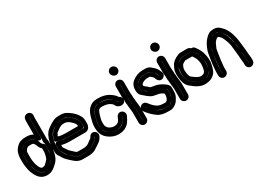

<svg xmlns="http://www.w3.org/2000/svg" viewBox="-40 -1377 2829 2109"><g transform="rotate(-30 1374.5 -322.0)"><path d="M162 -448H182C217 -448 239 -436 255 -410L263 -398C263 -398 309 -369 309 -412V-632C309 -639 309 -647 310 -654L311 -665H312L311 -654C310 -647 310 -639 310 -632V-382L308 -357C307 -350 311 -343 314 -339V-338V-259C314 -244 313 -232 311 -225C300 -185 293 -149 268 -124C233 -89 207 -73 198 -71C164 -64 154 -61 129 -73C107 -84 86 -109 69 -156C62 -174 59 -185 56 -208C54 -225 49 -249 49 -267V-326C49 -389 87 -448 162 -448ZM360 -379V-381V-632C360 -638 360 -644 361 -650L362 -661C363 -674 359 -687 350 -697C321 -730 265 -712 261 -669L260 -658C259 -649 259 -641 259 -632V-477C237 -491 211 -498 182 -498H162C129 -498 92 -490 68 -471C33 -443 11 -410 5 -372C2 -353 -1 -345 -1 -326V-267C-1 -256 0 -244 2 -232C7 -196 12 -167 23 -138C42 -87 69 -48 107 -29C136 -15 173 -11 210 -22C237 -30 267 -51 304 -88C330 -114 346 -150 354 -191C357 -210 364 -233 364 -259V-338C364 -346 364 -351 359 -361ZM170 -66 195 -71C213 -74 221 -80 230 -89C253 -112 283 -134 292 -163C299 -185 302 -186 305 -204C307 -218 313 -240 313 -259V-315C313 -325 306 -335 298 -338C289 -342 279 -352 272 -379C269 -390 268 -389 257 -407C241 -434 213 -447 182 -447H162C138 -447 115 -441 99 -429C69 -406 50 -378 50 -326V-270C50 -247 54 -209 60 -189C75 -138 100 -66 164 -66H166ZM163 -116C130 -117 115 -180 108 -203C104 -217 100 -254 100 -270V-326C100 -342 101 -352 102 -354C109 -368 116 -380 129 -389C134 -393 141 -397 162 -397H182C200 -397 208 -391 214 -381C219 -372 223 -367 225 -363C232 -339 243 -316 263 -301V-259C263 -239 257 -225 255 -211C253 -199 249 -194 244 -177C241 -169 205 -132 190 -121H189Z M413 -258V-194C413 -177 421 -172 427 -163C444 -139 459 -108 480 -90C494 -78 509 -66 521 -54C539 -36 561 -24 586 -24H673H677C701 -27 720 -33 735 -42C761 -58 775 -70 800 -86C812 -94 820 -105 826 -119C827 -122 829 -123 830 -124V-123C830 -123 830 -122 829 -121C822 -106 811 -91 795 -81C754 -56 730 -23 657 -23H586C562 -23 542 -32 522 -52L520 -53C481 -86 457 -111 449 -124C441 -136 431 -156 422 -167C415 -176 412 -184 412 -194V-267C412 -285 416 -295 418 -309C423 -342 442 -389 467 -407C488 -422 497 -431 519 -443C545 -458 565 -465 571 -466C583 -468 592 -469 598 -469H617C640 -469 655 -466 664 -461C701 -442 744 -404 755 -384C765 -366 777 -355 777 -326V-294C777 -281 775 -264 761 -264H569C562 -264 556 -265 550 -265C516 -265 487 -270 461 -280C461 -280 447 -285 446 -285C428 -285 413 -273 413 -258ZM569 -214H761C802 -214 828 -252 827 -295V-326C827 -352 820 -376 806 -396C803 -400 801 -404 798 -409C778 -442 732 -481 687 -505C668 -515 644 -519 617 -519H598C553 -519 535 -509 495 -487C471 -474 459 -463 437 -447C403 -421 377 -365 369 -316C367 -301 362 -286 362 -267V-194C362 -172 370 -152 384 -135C386 -133 389 -128 393 -120C417 -77 435 -63 487 -16C515 9 548 27 586 27H657C695 27 727 21 753 6C770 -4 786 -14 798 -23C809 -31 816 -36 820 -38C845 -52 864 -77 875 -101C888 -132 871 -161 849 -170C819 -183 793 -164 781 -139C778 -133 781 -134 772 -128C762 -122 755 -117 749 -112C724 -93 715 -81 671 -74H586C577 -74 568 -77 556 -89C531 -114 506 -130 487 -162C479 -175 470 -186 463 -198V-227C495 -218 530 -214 569 -214ZM445 -286C449 -286 454 -285 461 -281C474 -275 488 -271 503 -270C526 -268 545 -265 569 -265H751C766 -265 776 -279 776 -290V-326C776 -339 773 -353 766 -364C756 -380 751 -389 738 -403C699 -444 660 -468 617 -468H598C561 -468 525 -451 490 -422C487 -420 481 -415 473 -409C447 -391 428 -347 421 -317C420 -314 412 -286 445 -286ZM477 -329C481 -338 488 -348 492 -359C495 -367 517 -380 522 -384C551 -408 577 -418 598 -418H617C639 -418 668 -404 702 -368C708 -362 711 -358 712 -356C716 -349 726 -340 726 -326V-315H569C546 -315 529 -318 507 -320C494 -321 487 -325 477 -329Z M1203 -166V-165L1182 -123C1180 -118 1174 -112 1170 -106C1150 -78 1119 -63 1069 -63C1038 -63 1008 -73 977 -96C954 -113 941 -131 935 -154C952 -106 1005 -64 1067 -64C1126 -64 1160 -87 1182 -125C1187 -134 1202 -169 1203 -166ZM1178 -391C1144 -411 1101 -419 1049 -419C1016 -419 984 -398 971 -374C959 -352 950 -332 946 -314C937 -277 928 -254 928 -204C928 -192 929 -181 931 -170C928 -183 927 -197 927 -212C927 -255 937 -282 945 -313C961 -378 990 -408 1029 -418C1034 -419 1049 -420 1072 -420C1136 -420 1182 -396 1212 -367C1227 -353 1228 -347 1237 -334C1242 -327 1248 -326 1256 -323C1238 -323 1233 -337 1228 -347C1219 -365 1198 -379 1178 -391ZM1166 -340C1189 -323 1184 -319 1198 -299C1221 -266 1296 -258 1306 -312C1311 -336 1297 -360 1274 -369C1273 -370 1271 -374 1270 -376C1253 -403 1225 -421 1199 -438C1172 -456 1118 -470 1072 -470C1047 -470 1030 -469 1017 -466C954 -450 915 -399 897 -324C889 -290 877 -257 877 -212C877 -137 899 -91 947 -56C985 -28 1026 -13 1069 -13C1129 -13 1177 -33 1210 -76C1225 -96 1237 -119 1248 -143C1263 -174 1244 -204 1222 -213C1192 -226 1165 -207 1156 -187C1137 -144 1129 -114 1067 -114C1054 -114 1038 -118 1021 -127C1004 -136 995 -146 990 -155C990 -156 989 -158 988 -159C981 -168 978 -185 978 -204C978 -229 980 -247 983 -257C994 -294 996 -314 1015 -350C1018 -355 1022 -359 1030 -363C1041 -368 1049 -369 1049 -369C1104 -369 1140 -360 1166 -340Z M1373 -13H1372V-149V-152L1369 -181C1368 -186 1368 -191 1367 -197L1365 -215C1364 -221 1363 -227 1362 -234C1361 -241 1363 -247 1362 -253L1358 -278V-305V-307L1354 -360V-483V-484C1354 -483 1355 -483 1355 -483V-359C1355 -352 1355 -344 1356 -336L1359 -304V-279C1359 -269 1363 -252 1363 -251V-237C1363 -227 1365 -216 1370 -179L1373 -148ZM1354 -534C1327 -534 1304 -511 1304 -483V-359V-357L1308 -304V-276V-272L1312 -248C1311 -236 1314 -220 1315 -209L1317 -191C1318 -185 1318 -181 1319 -175L1322 -148V-13C1322 14 1346 37 1373 37C1400 37 1423 14 1423 -13V-149V-151L1420 -185C1417 -216 1414 -233 1413 -239V-251C1413 -260 1412 -267 1409 -281V-305V-307L1406 -340C1405 -347 1405 -353 1405 -359V-483C1405 -511 1381 -534 1354 -534ZM1370 -642V-641L1366 -645H1367C1368 -645 1370 -643 1370 -642ZM1316 -645C1316 -617 1341 -591 1370 -591C1398 -591 1420 -615 1420 -642C1420 -670 1395 -695 1367 -695C1339 -695 1316 -673 1316 -645Z M1494 -96C1500 -90 1506 -84 1515 -74C1508 -81 1501 -88 1494 -96ZM1581 -260C1567 -271 1550 -288 1539 -296C1520 -309 1518 -320 1518 -345C1518 -373 1527 -391 1545 -405C1577 -430 1611 -442 1645 -442H1682C1699 -442 1706 -436 1708 -435C1716 -428 1723 -422 1729 -417C1748 -401 1760 -387 1764 -376L1775 -349C1775 -348 1775 -348 1774 -348L1772 -352C1762 -378 1755 -394 1735 -411C1725 -419 1718 -426 1714 -429C1701 -441 1686 -441 1672 -441H1642H1640C1596 -437 1558 -420 1531 -390C1521 -379 1519 -361 1519 -346C1519 -333 1517 -322 1527 -309C1539 -292 1554 -288 1571 -271C1576 -266 1577 -263 1581 -260ZM1614 -240C1617 -239 1620 -239 1623 -238C1619 -239 1616 -239 1614 -240ZM1725 -211C1712 -217 1698 -223 1684 -226C1696 -224 1710 -219 1725 -211ZM1491 -100C1485 -107 1477 -116 1472 -123C1471 -124 1471 -124 1471 -125C1472 -125 1473 -124 1475 -121C1481 -113 1487 -106 1491 -100ZM1544 -48C1581 -20 1621 -9 1670 -9H1698C1716 -9 1718 -16 1727 -22C1736 -28 1744 -33 1750 -42C1762 -60 1769 -67 1772 -80C1777 -101 1780 -118 1780 -134C1780 -154 1781 -168 1772 -177C1763 -186 1751 -195 1740 -202C1745 -199 1752 -195 1757 -191C1773 -179 1779 -171 1780 -169C1781 -158 1781 -152 1781 -145C1781 -113 1778 -93 1775 -86C1771 -77 1763 -58 1748 -38C1737 -24 1715 -8 1698 -8H1670C1602 -8 1576 -23 1544 -48ZM1656 -60C1621 -60 1591 -71 1564 -95C1553 -105 1537 -121 1530 -130C1517 -146 1504 -170 1478 -174C1436 -180 1403 -131 1431 -94C1462 -52 1499 -15 1543 14C1574 35 1619 42 1670 42H1698C1713 42 1727 37 1742 29C1758 21 1774 9 1787 -6C1788 -7 1788 -8 1789 -9C1820 -56 1831 -71 1831 -145C1831 -154 1831 -163 1830 -174C1828 -199 1809 -214 1787 -231C1761 -249 1725 -269 1693 -275C1668 -279 1648 -283 1634 -286C1621 -289 1616 -298 1606 -307C1591 -320 1581 -327 1569 -337V-346C1569 -352 1569 -356 1570 -358C1587 -376 1609 -388 1643 -391H1672C1677 -391 1680 -391 1682 -390C1686 -386 1694 -380 1703 -372C1719 -359 1719 -352 1726 -334C1734 -313 1761 -287 1795 -303C1813 -311 1835 -336 1823 -364L1810 -395C1801 -417 1784 -437 1761 -456C1756 -460 1749 -466 1741 -473C1727 -485 1705 -492 1683 -492H1645C1599 -492 1555 -476 1515 -445C1484 -421 1468 -386 1468 -345C1468 -300 1480 -276 1510 -255C1514 -253 1522 -245 1533 -235C1546 -223 1563 -211 1583 -199C1600 -189 1624 -185 1660 -179C1689 -175 1712 -163 1730 -147V-134C1730 -125 1728 -112 1723 -94C1722 -91 1718 -83 1709 -70C1708 -69 1697 -62 1693 -59H1670C1665 -59 1661 -60 1656 -60Z M1897 -13H1896V-149V-152L1893 -181C1892 -186 1892 -191 1891 -197L1889 -215C1888 -221 1887 -227 1886 -234C1885 -241 1887 -247 1886 -253L1882 -278V-305V-307L1878 -360V-483V-484C1878 -483 1879 -483 1879 -483V-359C1879 -352 1879 -344 1880 -336L1883 -304V-279C1883 -269 1887 -252 1887 -251V-237C1887 -227 1889 -216 1894 -179L1897 -148ZM1878 -534C1851 -534 1828 -511 1828 -483V-359V-357L1832 -304V-276V-272L1836 -248C1835 -236 1838 -220 1839 -209L1841 -191C1842 -185 1842 -181 1843 -175L1846 -148V-13C1846 14 1870 37 1897 37C1924 37 1947 14 1947 -13V-149V-151L1944 -185C1941 -216 1938 -233 1937 -239V-251C1937 -260 1936 -267 1933 -281V-305V-307L1930 -340C1929 -347 1929 -353 1929 -359V-483C1929 -511 1905 -534 1878 -534ZM1894 -642V-641L1890 -645H1891C1892 -645 1894 -643 1894 -642ZM1840 -645C1840 -617 1865 -591 1894 -591C1922 -591 1944 -615 1944 -642C1944 -670 1919 -695 1891 -695C1863 -695 1840 -673 1840 -645Z M2203 -382C2204 -382 2233 -384 2234 -384L2241 -374C2260 -348 2271 -325 2278 -303C2292 -254 2295 -213 2287 -177C2278 -137 2267 -112 2260 -103C2245 -84 2228 -73 2205 -69C2178 -64 2158 -63 2151 -65C2103 -76 2065 -108 2032 -134C2001 -158 1981 -265 2003 -313C2022 -354 2030 -374 2088 -398C2095 -401 2103 -402 2111 -402H2191C2192 -401 2192 -402 2192 -401C2193 -394 2197 -386 2203 -382ZM2191 -452H2111C2097 -452 2083 -450 2070 -444C2024 -425 1990 -400 1973 -365C1968 -354 1962 -344 1958 -334C1945 -304 1944 -275 1947 -228C1951 -173 1968 -121 2001 -95C2028 -74 2057 -48 2091 -33C2132 -15 2157 -9 2214 -20C2249 -27 2278 -44 2300 -72C2316 -92 2325 -123 2335 -165C2346 -211 2342 -262 2326 -317C2317 -346 2302 -375 2281 -404L2274 -414C2263 -428 2249 -435 2230 -434C2220 -444 2207 -452 2191 -452ZM2193 -402C2192 -401 2191 -401 2191 -401H2111C2084 -401 2050 -378 2035 -365C1982 -320 1986 -176 2034 -133C2044 -124 2056 -117 2066 -109C2105 -79 2142 -61 2180 -65C2211 -68 2239 -78 2256 -100C2268 -116 2276 -132 2280 -149C2291 -198 2293 -239 2284 -275C2281 -285 2279 -294 2276 -304C2269 -331 2255 -352 2241 -373L2233 -383V-384C2233 -384 2232 -431 2193 -402ZM2195 -351C2204 -339 2214 -321 2222 -308C2228 -299 2232 -276 2236 -263C2242 -239 2241 -204 2231 -160C2229 -151 2225 -141 2216 -130C2212 -125 2201 -117 2176 -115C2157 -113 2130 -122 2096 -149C2087 -156 2078 -161 2067 -171C2058 -179 2047 -210 2046 -266C2046 -278 2049 -290 2055 -304C2061 -318 2067 -327 2068 -328C2070 -330 2103 -351 2111 -351H2191Z M2389 -25H2388V-71C2388 -94 2391 -100 2393 -135C2396 -180 2408 -231 2413 -272C2416 -291 2418 -303 2420 -307C2429 -326 2437 -348 2447 -366C2428 -325 2418 -310 2411 -256C2405 -206 2396 -165 2393 -114C2392 -95 2389 -87 2389 -71ZM2522 -441C2508 -437 2496 -428 2485 -417C2505 -437 2506 -437 2522 -441ZM2686 -153C2681 -186 2678 -208 2678 -214C2678 -224 2677 -234 2675 -244C2661 -313 2639 -382 2595 -421C2586 -429 2582 -435 2569 -439C2560 -442 2550 -443 2540 -443C2537 -443 2534 -442 2531 -442C2538 -443 2544 -444 2552 -444C2574 -444 2590 -426 2603 -414C2633 -386 2657 -339 2671 -271C2679 -233 2682 -195 2686 -153ZM2690 -118C2692 -101 2694 -91 2694 -68V-65L2700 -9V19L2699 20V19V-9V-12L2693 -67C2691 -83 2692 -99 2690 -118ZM2699 70C2726 70 2750 47 2750 19V-10V-13L2744 -69C2742 -86 2743 -100 2741 -113C2738 -135 2735 -174 2732 -194C2728 -224 2726 -253 2720 -280C2704 -355 2678 -413 2637 -451L2622 -466C2604 -484 2577 -494 2552 -494C2500 -494 2480 -481 2451 -453C2423 -427 2401 -393 2385 -353C2375 -328 2368 -313 2363 -278C2357 -236 2346 -184 2343 -138C2341 -99 2338 -98 2338 -71V-25C2338 2 2361 25 2388 25C2415 25 2439 2 2439 -25V-71C2439 -84 2442 -96 2443 -112C2446 -162 2455 -200 2461 -249C2464 -272 2467 -287 2468 -290C2477 -309 2483 -324 2493 -346C2500 -362 2524 -385 2534 -392C2534 -392 2536 -393 2540 -393C2545 -393 2548 -393 2553 -392C2562 -385 2573 -374 2581 -363C2589 -352 2611 -301 2615 -286C2621 -262 2628 -240 2629 -213C2630 -186 2643 -103 2643 -66V-63L2649 -8V19C2649 47 2672 70 2699 70Z"/></g></svg>

Font: AppleStorm
Style: CBo
Weight: 400
Foundry: Cannot Into Space Fonts
Version: Version 1.01